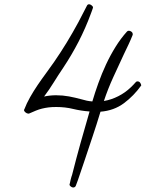

<svg xmlns="http://www.w3.org/2000/svg" viewBox="-20 -792 666 878"><path d="M626 -401.4Q591.8 -353.5 546.4 -319.8Q501 -286.1 439.5 -281.2Q421.9 -222.7 402.8 -166Q383.8 -109.4 364.3 -50.8Q354.5 -23.4 345.7 3.9Q336.9 31.2 326.2 58.6Q322.3 65.4 314.5 65.4Q309.6 65.4 303.7 61Q297.9 56.6 297.9 51.8L299.8 44.9Q300.8 39.1 302.7 31.2Q304.7 23.4 306.6 16.6Q308.6 9.8 309.6 7.8Q328.1 -65.4 348.1 -137.2Q368.2 -209 389.6 -282.2Q349.6 -285.2 314 -293.9Q278.3 -302.7 237.3 -302.7Q216.8 -302.7 201.7 -300.8Q186.5 -298.8 172.4 -295.4Q158.2 -292 144 -286.1Q129.9 -280.3 112.3 -272.5H109.4Q103.5 -272.5 96.7 -277.8Q89.8 -283.2 89.8 -289.1Q89.8 -291 90.8 -291Q101.6 -319.3 117.7 -347.7Q133.8 -376 152.3 -403.3Q170.9 -430.7 190.4 -457Q210 -483.4 227.5 -508.8Q257.8 -552.7 285.2 -597.7Q312.5 -642.6 337.9 -689.5Q348.6 -709 357.9 -728Q367.2 -747.1 377.9 -766.6Q380.9 -772.5 387.7 -772.5Q392.6 -772.5 398.9 -767.6Q405.3 -762.7 405.3 -757.8L404.3 -753.9Q402.3 -749 400.9 -744.1Q399.4 -739.3 397.5 -734.9Q395.5 -730.5 395.5 -729.5Q371.1 -663.1 339.4 -601.6Q307.6 -540 268.6 -481.4Q246.1 -448.2 225.6 -415Q205.1 -381.8 181.6 -350.6Q209 -356.4 236.3 -356.4Q266.6 -356.4 295.4 -351.1Q324.2 -345.7 352.5 -337.9Q365.2 -334 377.4 -331.5Q389.6 -329.1 402.3 -328.1Q414.1 -368.2 429.7 -411.6Q445.3 -455.1 464.8 -497.1Q484.4 -539.1 508.3 -577.6Q532.2 -616.2 560.5 -647.5Q563.5 -651.4 569.3 -651.4Q575.2 -651.4 581.1 -647Q586.9 -642.6 586.9 -635.7V-632.8Q578.1 -610.4 567.9 -588.9Q557.6 -567.4 546.9 -544.9Q522.5 -492.2 498 -439Q473.6 -385.7 455.1 -330.1Q489.3 -335.9 521 -352.1Q552.7 -368.2 578.1 -392.6Q584 -397.5 589.4 -403.8Q594.7 -410.2 600.6 -416Q603.5 -419.9 608.4 -419.9Q616.2 -419.9 620.6 -414.1Q625 -408.2 626 -401.4Z"/></svg>

Font: Calligraffitti
Style: Regular
Weight: 400
Designer: Dathan Boardman
Foundry: Open Window
Version: Version 1.002